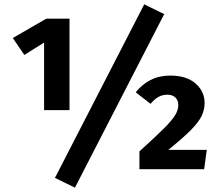

<svg xmlns="http://www.w3.org/2000/svg" viewBox="-20 -779 1009 884"><path d="M300 -272H183V-583L92 -526L39 -604L193 -693H300ZM736 -714 325 85 233 40 644 -759ZM922 -305Q922 -274 908.5 -245.5Q895 -217 859 -180.5Q823 -144 755 -89H932L920 0H622V-82Q699 -152 735.5 -188.5Q772 -225 786.5 -249Q801 -273 801 -295Q801 -317 787.5 -330Q774 -343 751 -343Q728 -343 710 -333Q692 -323 673 -301L605 -354Q633 -390 673 -410.5Q713 -431 763 -431Q839 -431 880.5 -394.5Q922 -358 922 -305Z"/></svg>

Font: Fira Sans BGR
Style: Bold
Weight: 700
Designer: bBox Type GmbH & Carrois Corporate GbR & Edenspiekermann AG
Foundry: bBox Type GmbH & Carrois Corporate GbR & Edenspiekermann AG
Version: Version 4.301